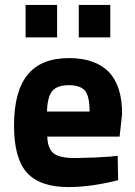

<svg xmlns="http://www.w3.org/2000/svg" viewBox="-20 -748 550 780"><path d="M258 12Q349 12 460 -16L458 -115L430 -112Q383 -109 363 -108Q301 -106 284 -106Q243 -106 219 -114Q195 -122 185 -140Q173 -160 172 -193H466L476 -286Q476 -399 422 -456Q366 -512 261 -512Q146 -512 92 -444Q37 -377 37 -238Q37 -105 89 -47Q142 12 258 12ZM344 -295H171Q172 -352 192 -378Q212 -402 260 -402Q306 -402 326 -379Q344 -355 344 -295ZM84 -728V-596H212V-728ZM300 -728V-596H428V-728Z"/></svg>

Font: Online Auction - Bold
Style: Bold
Weight: 500
Designer: Mohamed Mostafa, the designer of Online Auction
Foundry: Kief Type Foundry
Version: ""